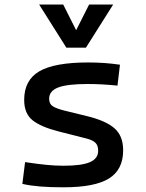

<svg xmlns="http://www.w3.org/2000/svg" viewBox="-20 -796 626 826"><path d="M252.9 9.8Q194.3 9.8 152.6 6.3Q110.8 2.9 76.2 -4.9L87.9 -98.6Q139.2 -90.8 178.5 -86.9Q217.8 -83 252.9 -83Q331.5 -83 366.9 -98.4Q402.3 -113.8 402.3 -147.5Q402.3 -170.9 389.9 -182.4Q377.4 -193.8 351.6 -200.2L232.4 -230.5Q155.8 -250 119.9 -278.8Q84 -307.6 84 -366.2Q84 -451.2 149.2 -489.3Q214.4 -527.3 359.4 -527.3Q430.7 -527.3 496.1 -517.6L485.4 -427.7Q445.8 -431.6 415.5 -433.1Q385.3 -434.6 356.4 -434.6Q269.5 -434.6 230.5 -419.7Q191.4 -404.8 191.4 -371.1Q191.4 -348.6 207.5 -338.6Q223.6 -328.6 256.8 -320.3L352.5 -296.9Q434.1 -277.3 471.9 -244.6Q509.8 -211.9 509.8 -149.4Q509.8 -65.9 448.7 -28.1Q387.7 9.8 252.9 9.8ZM265.6 -590.8 148.4 -776.4H252L307.6 -666L363.3 -776.4H466.8L349.6 -590.8Z"/></svg>

Font: Cascadia Code NF
Style: Regular
Weight: 400
Monospace: yes
Designer: Aaron Bell
Foundry: Saja Typeworks
Version: Version 2404.023; ttfautohint (v1.8.4)